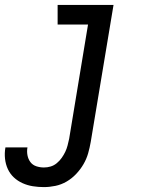

<svg xmlns="http://www.w3.org/2000/svg" viewBox="-73 -550 593 783"><path d="M106 213Q83 213 61 209.5Q39 206 19 197Q-1 188 -16.5 173.5Q-32 159 -41 139.5Q-50 120 -52.5 97.5Q-55 75 -51 52Q-51 52 -51 51.5Q-51 51 -51 51H39Q39 51 39 51Q39 51 39 51Q36 67 39 83Q42 99 51 111Q60 123 75 128Q90 133 106 133Q120 133 133.5 129Q147 125 158.5 115.5Q170 106 178.5 94Q187 82 193 69.5Q199 57 202.5 43.5Q206 30 209 16L286 -450H162V-530H390L297 29Q293 52 286.5 75Q280 98 267.5 119.5Q255 141 237.5 159.5Q220 178 198.5 190.5Q177 203 153 208Q129 213 106 213Z"/></svg>

Font: Iosevka Slab Medium
Style: Italic
Weight: 500
Italic angle: -9°
Monospace: yes
Designer: Belleve Invis
Foundry: Belleve Invis
Version: Version 11.1.0; ttfautohint (v1.8.3)